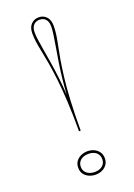

<svg xmlns="http://www.w3.org/2000/svg" viewBox="-157 -876 666 952"><g transform="rotate(-20 176.0 -400.0)"><path d="M176.5 -815Q200.6 -815 216.4 -798.3Q232.3 -781.5 232.3 -750.2Q232.3 -725.9 228.7 -701.5Q225.1 -677.2 219 -648.1Q212.8 -618.9 206.3 -580.8Q199.9 -542.7 193.7 -491.8Q187.6 -441 184 -373.2Q180.4 -305.4 180.4 -215.6H171.5Q171.5 -305.4 167.9 -373.2Q164.3 -441 158.2 -492.1Q152 -543.2 145.6 -581.6Q139.1 -619.9 132.9 -649.1Q126.8 -678.2 123.2 -702.5Q119.6 -726.9 119.6 -750.2Q119.6 -781.5 135.7 -798.3Q151.9 -815 176.5 -815ZM176 -407.5Q178.7 -452.5 183.6 -495.6Q188.5 -538.7 194.9 -577.9Q201.2 -617.1 206.8 -650.1Q212.4 -683 216.1 -708.6Q219.7 -734.1 219.7 -750.2Q219.7 -776.5 208 -789.4Q196.3 -802.4 176.5 -802.4Q156.2 -802.4 144.2 -789.4Q132.2 -776.5 132.2 -750.2Q132.2 -734.1 135.8 -708.6Q139.5 -683 145.1 -650.1Q150.7 -617.1 157 -577.9Q163.4 -538.7 168.3 -495.6Q173.2 -452.5 176 -407.5ZM176.5 -108.4Q194.9 -108.4 210.7 -101.1Q226.5 -93.7 236.3 -80Q246.2 -66.4 246.2 -46.1Q246.2 -26.7 236.3 -13Q226.5 0.7 210.7 7.8Q194.9 15 176.5 15Q158.1 15 141.8 7.8Q125.4 0.7 115.6 -13Q105.7 -26.7 105.7 -46.1Q105.7 -66.4 115.6 -80Q125.4 -93.7 141.8 -101.1Q158.1 -108.4 176.5 -108.4ZM176.5 1.2Q192 1.2 204.7 -4.3Q217.4 -9.8 224.9 -20.4Q232.5 -31 232.5 -46.1Q232.5 -62.1 224.9 -72.9Q217.4 -83.8 204.7 -89.2Q192 -94.7 176.5 -94.7Q161 -94.7 148 -89.2Q135 -83.8 127.2 -72.9Q119.4 -62.1 119.4 -46.1Q119.4 -31 127.2 -20.4Q135 -9.8 148 -4.3Q161 1.2 176.5 1.2Z"/></g></svg>

Font: Kalnia Glaze Thin
Style: Regular
Weight: 100
Version: Version 1.110